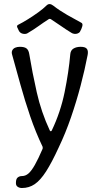

<svg xmlns="http://www.w3.org/2000/svg" viewBox="-20 -742 500 964"><path d="M90 202Q78 202 69 196Q60 190 60 178V176Q60 156 69 149Q78 142 90 142Q108 142 123 129Q138 116 155 86Q172 56 194 5Q195 0 194 -5Q159 -78 132 -157Q105 -236 83 -315.5Q61 -395 41 -467Q37 -480 41.5 -489Q46 -498 56 -502.5Q66 -507 80 -507Q103 -507 113.5 -498.5Q124 -490 127 -470Q142 -379 164.5 -279Q187 -179 230 -87Q232 -83 235 -83Q238 -83 240 -87Q284 -179 304.5 -279.5Q325 -380 333 -471Q335 -490 349.5 -498.5Q364 -507 385 -507Q408 -507 416 -497Q424 -487 420 -466Q406 -393 385 -313Q364 -233 336.5 -153Q309 -73 274 0Q240 74 211.5 118.5Q183 163 154.5 182.5Q126 202 90 202ZM388 -628Q397 -624 393 -609.5Q389 -595 382 -584V-583Q378 -577 370 -574Q362 -571 353.5 -572Q345 -573 339 -577Q311 -594 287 -611Q263 -628 235 -646Q230 -649 225 -646Q197 -628 173.5 -611Q150 -594 121 -577Q112 -570 98 -572Q84 -574 77 -584L76 -585Q70 -596 66.5 -605Q63 -614 72 -618Q94 -629 120.5 -645.5Q147 -662 172 -680Q197 -698 213 -714Q221 -722 229.5 -721.5Q238 -721 247 -714Q279 -689 317.5 -667Q356 -645 388 -628Z"/></svg>

Font: Winky Sans Light
Style: Regular
Weight: 300
Designer: Simon Atzbach
Foundry: typofactur
Version: Version 1.205